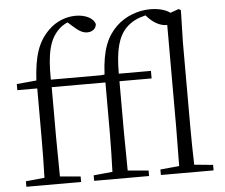

<svg xmlns="http://www.w3.org/2000/svg" viewBox="-55 -876 1100 940"><g transform="rotate(-5 495.0 -406.5)"><path d="M790 0H957V-27L865 -36C863 -94 862 -169 862 -227V-639L866 -795L856 -802L814 -787C792 -804 755 -813 717 -813C658 -813 595 -791 549 -747C500 -699 472 -637 466 -514L447 -512H202C200 -643 218 -708 261 -752C275 -767 291 -777 308 -784L327 -767C357 -740 376 -727 400 -727C427 -727 444 -743 445 -764C436 -795 396 -813 350 -813C304 -813 254 -795 216 -757C160 -702 138 -634 131 -514L34 -505V-475H132V-227C132 -164 131 -99 129 -36L37 -27V0H306V-27L205 -36L203 -227V-475H467V-227C467 -164 465 -99 463 -36L370 -27V0H640V-27L538 -36L536 -227V-475H694V-512H536C536 -631 555 -694 595 -735C622 -762 653 -776 691 -785L703 -772C734 -741 764 -729 790 -729H793V-227L791 -36L698 -27V0Z"/></g></svg>

Font: Source Han Serif CN Light
Style: Regular
Weight: 300
Designer: Ryoko NISHIZUKA 西塚涼子 (kana & ideographs); Frank Grießhammer (Latin, Greek & Cyrillic); Wenlong ZHANG 张文龙 (bopomofo); San
Foundry: Adobe
Version: Version 2.003;hotconv 1.1.1;makeotfexe 2.6.0